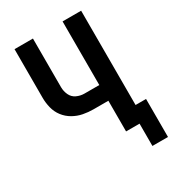

<svg xmlns="http://www.w3.org/2000/svg" viewBox="-209 -848 1000 1111"><g transform="rotate(-30 290.5 -293.0)"><path d="M581 149V-105H511V-735H387V-310H288Q261 -310 236.5 -321.5Q212 -333 200.5 -358Q189 -383 189 -410V-735H66V-410Q66 -376 74.5 -342Q83 -308 104 -280.5Q125 -253 155.5 -235.5Q186 -218 220 -211.5Q254 -205 288 -205H387V0H477V149Z"/></g></svg>

Font: Iosevka Sparkle
Style: Bold
Weight: 700
Designer: Belleve Invis
Foundry: Belleve Invis
Version: Version 4.5.0; ttfautohint (v1.8.3)